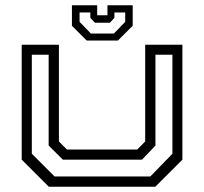

<svg xmlns="http://www.w3.org/2000/svg" viewBox="-20 -710 776 730"><path d="M165.5 0 62.5 -103V-540H204V-172L234.5 -141.5H501.5L532 -172V-540H673.5V-103L570.5 0ZM187.5 -39H551.5L635.5 -125.5V-502H571V-156.5L520 -103H219L165 -156.5V-502H101V-125.5ZM309.5 -556 253.5 -612V-690H349.5V-652H388.5V-690H484.5V-612L428.5 -556ZM325.5 -582.5H413L456 -627V-662.5H415V-642L397.5 -623.5H341L323.5 -642V-662.5H282.5V-627Z"/></svg>

Font: Tourney Expanded
Style: Regular
Weight: 400
Width: 7
Designer: Tyler Finck
Foundry: Etcetera Type Co
Version: Version 1.010; ttfautohint (v1.8.3)